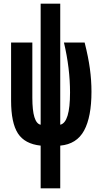

<svg xmlns="http://www.w3.org/2000/svg" viewBox="-20 -779 540 1039"><path d="M200 240H306V9Q395 1 435 -72.5Q475 -146 475 -283Q475 -344 466.5 -407Q458 -470 438 -549H326Q359 -410 359 -278Q359 -116 306 -104V-759H200V-104Q155 -113 155 -250V-549H40V-235Q40 -114 77 -57Q114 0 200 9Z"/></svg>

Font: Noto Sans Mono Condensed Extra
Style: Regular
Weight: 800
Width: 3
Designer: Monotype Design Team
Foundry: Monotype Imaging Inc.
Version: Version 1.900